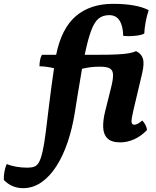

<svg xmlns="http://www.w3.org/2000/svg" viewBox="-170 -734 813 1002"><path d="M-50 248Q-78 248 -103.5 237.5Q-129 227 -150 205Q-151 186 -147 163Q-143 140 -135 122Q-111 132 -83.5 136.5Q-56 141 -26 141Q-5 141 9.5 135.5Q24 130 34 111.5Q44 93 52.5 55.5Q61 18 69 -46Q77 -110 87 -193Q97 -276 112 -378Q91 -383 71.5 -385.5Q52 -388 36 -388Q36 -404 39 -420.5Q42 -437 49 -448H123Q151 -586 226 -650Q301 -714 420 -714Q542 -714 606 -681Q596 -651 590 -618.5Q584 -586 583 -559Q571 -552 550.5 -549Q530 -546 509 -545.5Q488 -545 473 -547Q472 -598 454 -626.5Q436 -655 400 -655Q367 -655 345 -637.5Q323 -620 306 -575Q289 -530 272 -448H333Q402 -448 441 -450Q480 -452 502.5 -456Q525 -460 540 -467Q567 -455 575.5 -429Q584 -403 572 -352L527 -162Q515 -112 516.5 -97.5Q518 -83 531 -83Q538 -83 548.5 -88Q559 -93 572 -105Q581 -97 588.5 -83Q596 -69 597 -55Q566 -23 530 -7Q494 9 458 9Q412 9 391 -11.5Q370 -32 368.5 -69Q367 -106 379 -154L408 -270Q420 -316 420 -341Q420 -366 404.5 -376Q389 -386 353 -386Q324 -386 304 -383.5Q284 -381 258 -375Q246 -305 236.5 -246.5Q227 -188 220 -144Q207 -63 183 8Q159 79 124.5 133Q90 187 46 217.5Q2 248 -50 248Z"/></svg>

Font: Vollkorn
Style: Bold Italic
Weight: 700
Italic angle: -11°
Designer: Friedrich Althausen
Foundry: Friedrich Althausen
Version: Version 5.000; ttfautohint (v1.8.3)